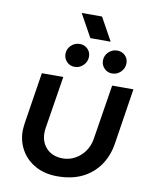

<svg xmlns="http://www.w3.org/2000/svg" viewBox="-94 -931 817 1014"><g transform="rotate(10 314.5 -424.0)"><path d="M600 -510 554 -214Q544 -146 509 -95Q474 -44 417.5 -16Q361 12 283 12Q216 12 166 -15.5Q116 -43 89 -90Q62 -137 62 -194Q62 -203 63.5 -214.5Q65 -226 66 -236L109 -510H224L179 -228Q178 -221 177.5 -214.5Q177 -208 177 -202Q177 -151 209 -118.5Q241 -86 296 -86Q330 -86 360.5 -102.5Q391 -119 412.5 -149Q434 -179 440 -221L486 -510ZM474 -573Q449 -573 432 -590.5Q415 -608 415 -632Q415 -659 434.5 -678Q454 -697 481 -697Q506 -697 523 -680.5Q540 -664 540 -639Q540 -612 520.5 -592.5Q501 -573 474 -573ZM273 -573Q248 -573 231 -590.5Q214 -608 214 -632Q214 -659 233.5 -678Q253 -697 280 -697Q305 -697 322 -680.5Q339 -664 339 -639Q339 -612 319.5 -592.5Q300 -573 273 -573ZM329 -737 261 -860H370L438 -737Z"/></g></svg>

Font: MuseoModerno Thin Medium
Style: Italic
Weight: 500
Italic angle: -9°
Version: Version 1.003